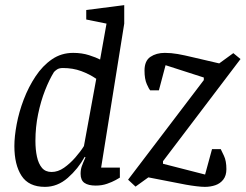

<svg xmlns="http://www.w3.org/2000/svg" viewBox="-20 -719 957 748"><path d="M155 9Q92 9 64 -34Q36 -77 36 -150Q36 -187 45 -235Q54 -283 72.5 -331.5Q91 -380 118.5 -421.5Q146 -463 182.5 -488Q219 -513 265 -513Q299 -513 327 -504Q355 -495 370 -487L395 -627L316 -643V-680L464 -699V-627L374 -66H447V-27Q444 -25 430.5 -17.5Q417 -10 397 -3Q377 4 353 4Q324 4 309 -6.5Q294 -17 294 -42Q294 -58 298.5 -71Q303 -84 313 -106L310 -108Q284 -61 244 -26Q204 9 155 9ZM181 -49Q206 -49 229.5 -65.5Q253 -82 273.5 -105.5Q294 -129 307 -150L355 -412Q329 -430 296.5 -442Q264 -454 225 -454Q210 -454 201.5 -448Q193 -442 190 -438Q172 -409 155.5 -367Q139 -325 128.5 -274.5Q118 -224 118 -170Q118 -136 124 -108.5Q130 -81 143.5 -65Q157 -49 181 -49ZM778 9Q765 9 744.5 6.5Q724 4 704.5 0.5Q685 -3 671 -6L558 -28L508 8L479 -19L774 -407V-417L625 -465L599 -367H565Q561 -371 552 -391Q543 -411 543 -444Q543 -482 566 -497.5Q589 -513 622 -513Q647 -513 672.5 -508.5Q698 -504 731 -496L834 -472L889 -512L917 -489L615 -91V-81L779 -39L806 -138H840Q843 -132 852.5 -112Q862 -92 862 -60Q862 -35 850 -19.5Q838 -4 819 2.5Q800 9 778 9Z"/></svg>

Font: Faustina
Style: Italic
Weight: 400
Italic angle: -8°
Designer: Alfonso Garcia
Foundry: http://www.omnibus-type.com
Version: Version 1.200